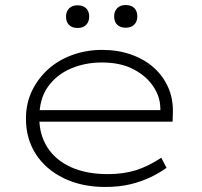

<svg xmlns="http://www.w3.org/2000/svg" viewBox="-20 -732 801 762"><path d="M397 10Q305 10 233.5 -24.5Q162 -59 122.5 -120Q83 -181 83 -261Q83 -322 107 -371.5Q131 -421 171.5 -457.5Q212 -494 267.5 -514Q323 -534 385 -534Q448 -534 500.5 -515.5Q553 -497 590.5 -463.5Q628 -430 648 -384Q668 -338 666 -282L665 -249H124V-295H638L617 -283L616 -307Q615 -349 588 -389.5Q561 -430 510 -457Q459 -484 384 -484Q318 -484 261.5 -460Q205 -436 170.5 -388Q136 -340 136 -264Q136 -197 168.5 -146.5Q201 -96 262 -68.5Q323 -41 408 -41Q470 -41 519.5 -56.5Q569 -72 620 -106L641 -66Q612 -45 576 -28Q540 -11 496.5 -0.5Q453 10 397 10ZM479 -622Q457 -622 445 -634Q433 -646 433 -667Q433 -687 445 -699.5Q457 -712 479 -712Q501 -712 513 -700Q525 -688 525 -667Q525 -647 513 -634.5Q501 -622 479 -622ZM288 -621Q266 -621 254 -633Q242 -645 242 -666Q242 -686 254 -698.5Q266 -711 288 -711Q310 -711 322 -699Q334 -687 334 -666Q334 -646 322 -633.5Q310 -621 288 -621Z"/></svg>

Font: Lexend Mega ExtraLight
Style: Regular
Weight: 250
Version: Version 1.007